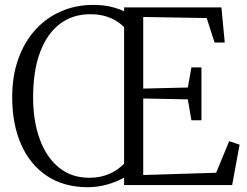

<svg xmlns="http://www.w3.org/2000/svg" viewBox="-20 -774 1034 803"><path d="M499 -31Q465.5 -12.5 427.2 -2Q389 8.5 348.5 9Q247.5 9 176.5 -38.2Q105.5 -85.5 68.2 -170.2Q31 -255 31 -367Q31 -457 56.8 -528.2Q82.5 -599.5 128 -649.5Q173.5 -699.5 234 -726Q294.5 -752.5 364 -753.5Q389 -754 412.5 -751.2Q436 -748.5 457.8 -742.2Q479.5 -736 499 -727V-743H906L920 -596H877.5L844.5 -698.5L579 -703V-403.5L765.5 -408L780.5 -492H822.5V-271H780.5L765.5 -358.5L579 -362V-42L884 -51.5L938.5 -183.5L982 -169L951 0H499ZM354 -30.5Q378 -30.5 398.8 -34.8Q419.5 -39 437.2 -46.8Q455 -54.5 470.5 -65.2Q486 -76 499 -89V-660.5Q484 -675.5 464 -687.8Q444 -700 417.5 -707.2Q391 -714.5 356.5 -714.5Q285 -714.5 231.5 -674.8Q178 -635 148.2 -557.2Q118.5 -479.5 118.5 -365.5Q118.5 -269 145.8 -193.2Q173 -117.5 225.5 -74Q278 -30.5 354 -30.5Z"/></svg>

Font: Merriweather 60pt Light
Style: Regular
Weight: 300
Version: Version 2.100